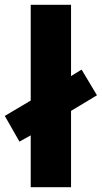

<svg xmlns="http://www.w3.org/2000/svg" viewBox="-33 -780 424 800"><path d="M95 0V-216L48 -190L-13 -297L95 -361V-760H263V-463L307 -490L371 -383L263 -318V0Z"/></svg>

Font: Noto Sans Myanmar ExtraBold
Style: Regular
Weight: 800
Designer: Monotype Design Team
Foundry: Monotype Imaging Inc.
Version: Version 2.107; ttfautohint (v1.8.4.7-5d5b)